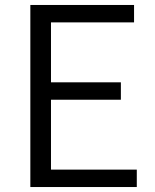

<svg xmlns="http://www.w3.org/2000/svg" viewBox="-20 -752 624 772"><path d="M102 -732H519V-662H185V-421H466V-351H185V-70H530V0H102Z"/></svg>

Font: Source Han Sans CN Normal
Style: Regular
Weight: 350
Designer: Ryoko NISHIZUKA 西塚涼子 (kana, bopomofo & ideographs); Paul D. Hunt (Latin, Greek & Cyrillic); Sandoll Communications 산돌커뮤니
Foundry: Adobe
Version: Version 2.004;hotconv 1.0.118;makeotfexe 2.5.65603